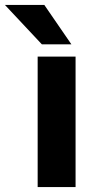

<svg xmlns="http://www.w3.org/2000/svg" viewBox="-93 -760 387 780"><path d="M60 0V-530H214V0ZM77 -580 -73 -740H87L197 -580Z"/></svg>

Font: Golos Text VF
Style: Regular
Weight: 400
Designer: A.Korolkova, Vitaly Kuzmin
Foundry: ParaType Ltd
Version: Version 2.003